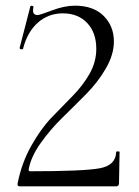

<svg xmlns="http://www.w3.org/2000/svg" viewBox="-20 -656 488 676"><path d="M42 -10Q56 -82 90 -142.5Q124 -203 162 -242.5Q200 -282 236 -318.5Q272 -355 295.5 -396.5Q319 -438 319 -484Q319 -541 287 -575Q255 -609 201 -609Q150 -609 113 -576Q76 -543 61 -484Q61 -483 57.5 -482.5Q54 -482 51.5 -483.5Q49 -485 49 -487L87 -634Q87 -635 90 -635.5Q93 -636 95.5 -634.5Q98 -633 98 -632Q91 -603 112 -603Q120 -603 163.5 -619.5Q207 -636 244 -636Q309 -636 345 -600Q381 -564 381 -510Q381 -464 353 -415.5Q325 -367 283.5 -325Q242 -283 199.5 -241.5Q157 -200 123 -152Q89 -104 81 -60Q80 -53 86 -53Q274 -53 331 -63.5Q388 -74 389 -121Q389 -123 395 -123Q401 -123 401 -121L399 -11Q399 0 389 0H49Q40 0 42 -10Z"/></svg>

Font: Cormorant Infant
Style: Regular
Weight: 400
Designer: Christian Thalmann (Catharsis Fonts)
Version: Version 1.000;PS 002.000;hotconv 1.0.88;makeotf.lib2.5.64775